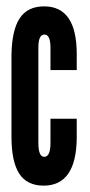

<svg xmlns="http://www.w3.org/2000/svg" viewBox="-20 -575 284 603"><path d="M117 8Q219.5 8 221 -141.5V-202H138.5V-126Q138.5 -82.5 119 -82.5Q100.5 -82.5 100.5 -126V-425.5Q100.5 -466.5 119.5 -466.5Q138.5 -466.5 138.5 -425.5V-355H221V-405.5Q221 -555 118.5 -555Q66.5 -555 41.8 -517.5Q17 -480 16 -400.5V-146.5Q16 -67 40.5 -29.5Q65 8 117 8Z"/></svg>

Font: League Gothic SemiCondensed
Style: Regular
Weight: 400
Width: 4
Designer: The League of Moveable Type
Version: Version 1.600; ttfautohint (v1.8.3)